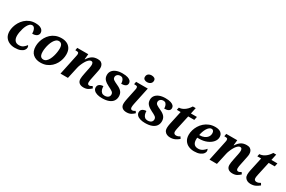

<svg xmlns="http://www.w3.org/2000/svg" viewBox="129 -2058 4991 3355"><g transform="rotate(30 2625.0 -380.0)"><path d="M261 10Q200.9 10 150.5 -13Q100.1 -36 70 -81.5Q40 -127 40 -197Q40 -241 53.7 -289.5Q67.5 -338 93.9 -383.5Q120.3 -429 159.9 -466Q199.5 -503 251.8 -524.5Q304 -546 369 -546Q425 -546 460 -531.5Q495 -517 511.5 -493Q528 -469 528 -440Q528 -420 516 -400.5Q504 -381 477 -368.5Q450 -356 406 -356Q406 -409 387.5 -447.5Q369 -486 333 -486Q307.3 -486 285.5 -465.8Q263.8 -445.6 246.5 -413.3Q229.2 -380.9 217.5 -341.9Q205.9 -303 199.4 -264.5Q193 -226 193 -195.3Q193 -134 221 -100Q249 -66 303 -66Q356 -66 389 -92Q422 -118 443 -148Q449 -142 453.5 -130.5Q458 -119 458 -104Q458 -78 437.5 -51.5Q417 -25 373.4 -7.5Q329.8 10 261 10Z M780 10Q686 10 627 -42Q568 -94 568 -200Q568 -245 580.5 -293Q593 -341 619 -386.5Q645 -432 684 -468Q723 -504 776 -525Q829 -546 896 -546Q954 -546 1001 -524.5Q1048 -503 1076.5 -457Q1105 -411 1105 -336Q1105 -293 1093 -245Q1081 -197 1056 -152Q1031 -107 992 -70.5Q953 -34 900.5 -12Q848 10 780 10ZM798 -62Q830 -62 855 -83Q880 -104 898.5 -139Q917 -174 929 -215Q941 -256 947 -296Q953 -336 953 -368Q953 -427 932.5 -453Q912 -479 877 -479Q846 -479 821.5 -458.5Q797 -438 778 -404.5Q759 -371 746.5 -331Q734 -291 727.5 -250.5Q721 -210 721 -176Q721 -135 730 -110Q739 -85 756.5 -73.5Q774 -62 798 -62Z M1649 10Q1592 10 1561 -17.5Q1530 -45 1530 -93Q1530 -114 1534 -144Q1538 -174 1546 -212L1562 -291Q1565 -304 1569 -324Q1573 -344 1576.5 -365.5Q1580 -387 1580 -403Q1580 -422 1572 -441Q1564 -460 1538 -460Q1513 -460 1488 -436Q1463 -412 1442 -375.5Q1421 -339 1405.5 -300Q1390 -261 1384 -232L1333 0H1183L1267 -398Q1270 -411 1272 -424Q1274 -437 1274 -441Q1274 -468 1262 -475.5Q1250 -483 1221 -483H1203L1212 -536H1434L1423 -429H1429Q1467 -489 1512 -517.5Q1557 -546 1624 -546Q1667 -546 1691.5 -530Q1716 -514 1727 -488Q1738 -462 1738 -431Q1738 -406 1731.5 -375Q1725 -344 1720 -318L1698 -211Q1692 -184 1688 -160Q1684 -136 1684 -115Q1684 -93 1693.5 -81.5Q1703 -70 1719 -70Q1735 -70 1748 -76Q1761 -82 1778 -93L1802 -59Q1778 -34 1741 -12Q1704 10 1649 10Z M2024 10Q1967 10 1924.5 -3Q1882 -16 1858.5 -41Q1835 -66 1835 -100Q1835 -131 1850.5 -149.5Q1866 -168 1891 -176.5Q1916 -185 1942 -185Q1942 -150 1951.5 -119Q1961 -88 1983 -69Q2005 -50 2041 -50Q2069 -50 2090.5 -58.5Q2112 -67 2124.5 -84Q2137 -101 2137 -125Q2137 -160 2110 -180Q2083 -200 2024 -228Q1966 -256 1931 -292.5Q1896 -329 1896 -387Q1896 -436 1923.5 -471.5Q1951 -507 2001.5 -526.5Q2052 -546 2122 -546Q2190 -546 2230 -532.5Q2270 -519 2287.5 -498Q2305 -477 2305 -452Q2305 -412 2274 -394Q2243 -376 2190 -376Q2190 -403 2182.5 -429Q2175 -455 2158.5 -472.5Q2142 -490 2113 -490Q2074 -490 2051.5 -469.5Q2029 -449 2029 -420Q2029 -387 2056.5 -368Q2084 -349 2142 -323Q2207 -294 2237 -257Q2267 -220 2267 -164Q2267 -110 2239.5 -71Q2212 -32 2158 -11Q2104 10 2024 10Z M2517 10Q2460 10 2429 -17.5Q2398 -45 2398 -93Q2398 -107 2399.5 -125Q2401 -143 2405 -165Q2409 -187 2414 -212L2453 -398Q2456 -411 2458 -424Q2460 -437 2460 -441Q2460 -468 2448 -475.5Q2436 -483 2407 -483H2389L2399 -536H2635L2566 -211Q2562 -193 2559 -176.5Q2556 -160 2554 -144.5Q2552 -129 2552 -115Q2552 -93 2561.5 -81.5Q2571 -70 2587 -70Q2603 -70 2616 -76Q2629 -82 2646 -93L2670 -59Q2646 -34 2609 -12Q2572 10 2517 10ZM2566 -626Q2533 -626 2510.5 -641.5Q2488 -657 2488 -688Q2488 -717 2501 -735Q2514 -753 2535 -761.5Q2556 -770 2581 -770Q2613 -770 2637 -755.5Q2661 -741 2661 -707Q2661 -680 2647 -662Q2633 -644 2611.5 -635Q2590 -626 2566 -626Z M2892 10Q2835 10 2792.5 -3Q2750 -16 2726.5 -41Q2703 -66 2703 -100Q2703 -131 2718.5 -149.5Q2734 -168 2759 -176.5Q2784 -185 2810 -185Q2810 -150 2819.5 -119Q2829 -88 2851 -69Q2873 -50 2909 -50Q2937 -50 2958.5 -58.5Q2980 -67 2992.5 -84Q3005 -101 3005 -125Q3005 -160 2978 -180Q2951 -200 2892 -228Q2834 -256 2799 -292.5Q2764 -329 2764 -387Q2764 -436 2791.5 -471.5Q2819 -507 2869.5 -526.5Q2920 -546 2990 -546Q3058 -546 3098 -532.5Q3138 -519 3155.5 -498Q3173 -477 3173 -452Q3173 -412 3142 -394Q3111 -376 3058 -376Q3058 -403 3050.5 -429Q3043 -455 3026.5 -472.5Q3010 -490 2981 -490Q2942 -490 2919.5 -469.5Q2897 -449 2897 -420Q2897 -387 2924.5 -368Q2952 -349 3010 -323Q3075 -294 3105 -257Q3135 -220 3135 -164Q3135 -110 3107.5 -71Q3080 -32 3026 -11Q2972 10 2892 10Z M3397 10Q3361 10 3331.5 -3Q3302 -16 3284.5 -42Q3267 -68 3267 -107Q3267 -125 3270 -148.5Q3273 -172 3277 -191L3337 -468H3260L3271 -519Q3292 -519 3317.5 -526.5Q3343 -534 3370 -550.5Q3397 -567 3423 -593.5Q3449 -620 3473 -659H3531L3505 -536H3626L3612 -468H3490L3430 -194Q3425 -172 3422.5 -154Q3420 -136 3420 -122Q3420 -97 3434 -84.5Q3448 -72 3470 -72Q3493 -72 3512.5 -80Q3532 -88 3548 -98L3571 -60Q3538 -32 3496.5 -11Q3455 10 3397 10Z M3879.9 10Q3819 10 3768.5 -12.5Q3718 -35 3687.5 -81Q3657 -127 3657 -197.3Q3657 -241.5 3671 -290.3Q3685 -339 3712.5 -384.5Q3740 -430 3781 -466.5Q3822 -503 3876 -524.5Q3930 -546 3995.9 -546Q4067.5 -546 4107.2 -515.1Q4147 -484.3 4147 -428.1Q4147 -374 4108.5 -328Q4070 -282 4002.7 -253.5Q3935.3 -225 3849 -225H3812.1Q3811.1 -214.7 3810.5 -204.8Q3810 -195 3810 -187Q3810 -129 3837 -97.5Q3864 -66 3918.9 -66Q3967.7 -66 4005.9 -91.5Q4044 -117 4065 -147Q4078 -131 4078 -104Q4078 -80 4057 -53.5Q4036 -27 3992.4 -8.5Q3948.7 10 3879.9 10ZM3827.6 -282Q3878 -282 3917.5 -299.6Q3957 -317.2 3980 -348.3Q4003 -379.5 4003 -421Q4003 -452 3990 -469Q3977 -486 3953.5 -486Q3930 -486 3907.8 -468Q3885.6 -450 3867.8 -420Q3850 -390 3837.5 -354Q3825 -318 3819 -282Z M4655 10Q4598 10 4567 -17.5Q4536 -45 4536 -93Q4536 -114 4540 -144Q4544 -174 4552 -212L4568 -291Q4571 -304 4575 -324Q4579 -344 4582.5 -365.5Q4586 -387 4586 -403Q4586 -422 4578 -441Q4570 -460 4544 -460Q4519 -460 4494 -436Q4469 -412 4448 -375.5Q4427 -339 4411.5 -300Q4396 -261 4390 -232L4339 0H4189L4273 -398Q4276 -411 4278 -424Q4280 -437 4280 -441Q4280 -468 4268 -475.5Q4256 -483 4227 -483H4209L4218 -536H4440L4429 -429H4435Q4473 -489 4518 -517.5Q4563 -546 4630 -546Q4673 -546 4697.5 -530Q4722 -514 4733 -488Q4744 -462 4744 -431Q4744 -406 4737.5 -375Q4731 -344 4726 -318L4704 -211Q4698 -184 4694 -160Q4690 -136 4690 -115Q4690 -93 4699.5 -81.5Q4709 -70 4725 -70Q4741 -70 4754 -76Q4767 -82 4784 -93L4808 -59Q4784 -34 4747 -12Q4710 10 4655 10Z M5021 10Q4985 10 4955.5 -3Q4926 -16 4908.5 -42Q4891 -68 4891 -107Q4891 -125 4894 -148.5Q4897 -172 4901 -191L4961 -468H4884L4895 -519Q4916 -519 4941.5 -526.5Q4967 -534 4994 -550.5Q5021 -567 5047 -593.5Q5073 -620 5097 -659H5155L5129 -536H5250L5236 -468H5114L5054 -194Q5049 -172 5046.5 -154Q5044 -136 5044 -122Q5044 -97 5058 -84.5Q5072 -72 5094 -72Q5117 -72 5136.5 -80Q5156 -88 5172 -98L5195 -60Q5162 -32 5120.5 -11Q5079 10 5021 10Z"/></g></svg>

Font: Noto Serif
Style: Italic
Weight: 400
Italic angle: -12°
Designer: Monotype Design Team
Foundry: Monotype Imaging Inc.
Version: Version 2.013